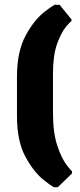

<svg xmlns="http://www.w3.org/2000/svg" viewBox="-20 -670 349 837"><path d="M54 -163V-336Q54 -445 91.5 -514.5Q129 -584 176 -620Q223 -656 223 -649H240L292 -585L291 -576Q291 -581 269 -555Q247 -529 229 -479Q211 -429 211 -351V-178Q211 -92 229.5 -36Q248 20 271 50Q294 80 294 75V86L232 146H220Q220 153 174 117.5Q128 82 91 13.5Q54 -55 54 -163Z"/></svg>

Font: Alegreya SC Black
Style: Regular
Weight: 900
Designer: Juan Pablo del Peral
Foundry: Huerta Tipografica
Version: Version 2.007; ttfautohint (v1.6)